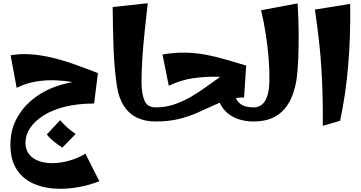

<svg xmlns="http://www.w3.org/2000/svg" viewBox="-20 -758 2255 1198"><path d="M355 420Q268 420 197.5 391.5Q127 363 86 302Q45 241 45 145Q45 60 79 -8.5Q113 -77 171.5 -128Q230 -179 305 -209.5Q380 -240 463 -250L591 -302L567 -112Q465 -112 385.5 -92Q306 -72 251.5 -37.5Q197 -3 168 40.5Q139 84 139 132Q139 176 161.5 204.5Q184 233 222 246.5Q260 260 306 260Q356 260 411.5 244.5Q467 229 513 201L600 373Q538 397 475.5 408.5Q413 420 355 420ZM561 -218Q501 -234 441 -244.5Q381 -255 320.5 -257Q260 -259 200.5 -248.5Q141 -238 84 -210L46 -413Q104 -423 165 -419.5Q226 -416 293 -401Q360 -386 433.5 -360.5Q507 -335 591 -302ZM369 163Q342 146 316 125Q290 104 272 81L355 -8Q378 18 400.5 38Q423 58 452 78Z M951 0Q885 0 835.5 -23.5Q786 -47 754 -95.5Q722 -144 710 -217Q693 -331 688.5 -458.5Q684 -586 683 -714L902 -738Q892 -649 882.5 -560.5Q873 -472 868 -390.5Q863 -309 863 -241Q864 -170 882 -129Q900 -88 951 -88L971 -44Z M951 0V-88Q1013 -88 1068.5 -107Q1124 -126 1174 -155.5Q1224 -185 1270 -218.5Q1316 -252 1358 -281.5Q1400 -311 1439.5 -330Q1479 -349 1516 -349L1503 -150Q1449 -150 1401.5 -135Q1354 -120 1307 -98Q1260 -76 1208 -53Q1156 -30 1093.5 -15Q1031 0 951 0ZM1561 0Q1516 0 1475.5 -12Q1435 -24 1403.5 -49Q1372 -74 1353.5 -112Q1335 -150 1335 -202H1443Q1443 -159 1458.5 -133.5Q1474 -108 1501.5 -98Q1529 -88 1561 -88L1581 -44ZM1033 -223 994 -418Q1071 -431 1137.5 -429.5Q1204 -428 1265 -416.5Q1326 -405 1387 -387Q1448 -369 1516 -349L1487 -273Q1414 -277 1338 -279Q1262 -281 1185.5 -270Q1109 -259 1033 -223Z M1561 0V-88Q1612 -88 1636.5 -133Q1661 -178 1661 -259Q1662 -322 1656 -396Q1650 -470 1638 -547Q1626 -624 1609 -694L1837 -737Q1843 -640 1843.5 -552Q1844 -464 1841 -391.5Q1838 -319 1831 -267Q1823 -213 1805 -164.5Q1787 -116 1756 -79Q1725 -42 1677.5 -21Q1630 0 1561 0Z M1994 27Q1995 -80 1992.5 -170.5Q1990 -261 1984.5 -345Q1979 -429 1969 -514.5Q1959 -600 1945 -698L2165 -734Q2168 -531 2152.5 -349Q2137 -167 2102 -4Z"/></svg>

Font: Marhey Light SemiBold
Style: Regular
Weight: 600
Version: Version 1.000